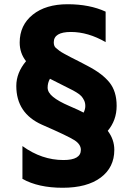

<svg xmlns="http://www.w3.org/2000/svg" viewBox="-20 -700 639 907"><path d="M489 -82Q520 -41 520 8Q520 91 455.5 139Q391 187 276 187Q161 187 86 145V-10Q177 56 280 56Q362 56 362 8Q362 -18 332 -37.5Q302 -57 178 -111Q57 -165 57 -294Q57 -356 103 -411Q73 -449 73 -499Q73 -581 134.5 -630.5Q196 -680 299.5 -680Q403 -680 479 -645V-501Q396 -549 315 -549Q234 -549 234 -500Q234 -482 244 -473.5Q254 -465 261.5 -459.5Q269 -454 284.5 -445.5Q300 -437 313.5 -430Q327 -423 351 -411Q375 -399 395 -388Q464 -352 497.5 -310Q531 -268 531 -200Q531 -132 489 -82ZM375 -168Q383 -184 383 -199Q383 -214 377.5 -225.5Q372 -237 364.5 -245.5Q357 -254 340.5 -264Q324 -274 311 -280Q264 -304 216 -328Q205 -309 205 -286Q205 -263 231 -242Q257 -221 307 -199.5Q357 -178 375 -168Z"/></svg>

Font: Hind Jalandhar
Style: Bold
Weight: 700
Designer: Namrata Goyal
Foundry: Indian Type Foundry
Version: Version 0.702;PS 1.0;hotconv 1.0.81;makeotf.lib2.5.63406